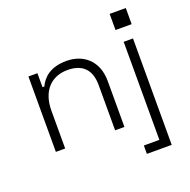

<svg xmlns="http://www.w3.org/2000/svg" viewBox="-149 -819 1149 1163"><g transform="rotate(-20 425.0 -237.0)"><path d="M88 0H148V-243C148 -376 223 -442 323 -442C412 -442 470 -398 470 -292V0H530V-296C530 -430 441 -496 336 -496C232 -496 182 -448 158 -396H146V-486H88ZM602 200H762V-486H702V146H602ZM680 -570H784V-674H680Z"/></g></svg>

Font: Meta Space Light
Style: Regular
Weight: 300
Designer: Meta Pool / Florian Karsten
Foundry: Meta Pool / Florian Karsten
Version: Version 2.000;Glyphs 3.1.1 (3137)